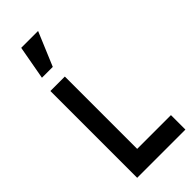

<svg xmlns="http://www.w3.org/2000/svg" viewBox="-328 -1118 1173 1173"><g transform="rotate(-45 258.5 -531.0)"><path d="M208.3 -750V-125H500V0H83.3V-750ZM143.8 -1062.5H289.6L197.9 -843.8H104.2Z"/></g></svg>

Font: Vladivostok Bold
Style: Regular
Weight: 700
Width: 4
Designer: Michael Sharanda
Foundry: Michael Sharanda
Version: Version 1.005